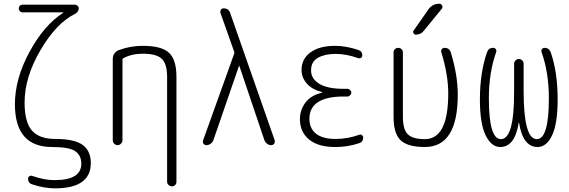

<svg xmlns="http://www.w3.org/2000/svg" viewBox="-20 -775 3040 1025"><path d="M257.8 9.8Q59.6 9.8 59.6 -218.8Q59.6 -353.5 136.7 -496.6Q213.9 -639.6 316.4 -706.1Q318.4 -706.1 318.4 -708Q318.4 -709 317.4 -709H99.6Q91.8 -709 85.9 -715.3Q80.1 -721.7 80.1 -730Q80.1 -738.3 85.9 -744.1Q91.8 -750 99.6 -750H379.9Q387.7 -750 394 -744.1Q400.4 -738.3 400.4 -730.5Q400.4 -711.9 380.9 -701.2Q281.2 -652.3 196.3 -507.8Q111.3 -363.3 111.3 -227.5Q111.3 -122.1 150.9 -77.6Q190.4 -33.2 275.4 -33.2Q377 -33.2 420.9 -1.5Q464.8 30.3 464.8 95.7Q464.8 229.5 275.4 230.5Q214.8 230.5 151.4 209Q129.9 203.1 129.9 178.7Q129.9 170.9 136.7 166Q143.6 161.1 152.3 164.1Q218.8 187.5 272.5 186.5Q414.1 186.5 414.1 98.6Q414.1 54.7 381.8 32.2Q349.6 9.8 257.8 9.8Z M582 -26.4V-458Q582 -495.1 615.2 -507.8Q675.8 -530.3 742.2 -530.3Q842.8 -530.3 882.3 -493.2Q921.9 -456.1 921.9 -365.2V195.3Q921.9 206.1 915 212.9Q908.2 219.7 898.4 219.7Q887.7 219.7 879.9 212.4Q872.1 205.1 872.1 195.3V-365.2Q872.1 -433.6 843.8 -460.9Q815.4 -488.3 742.2 -488.3Q682.6 -488.3 637.7 -463.9Q633.8 -460.9 633.8 -456.1V-26.4Q633.8 -16.6 626 -8.3Q618.2 0 607.9 0Q597.7 0 589.8 -7.8Q582 -15.6 582 -26.4Z M1082 0Q1072.3 0 1066.4 -7.8Q1060.5 -15.6 1064.5 -26.4L1230.5 -489.3Q1231.4 -494.1 1230.5 -498L1157.2 -705.1Q1154.3 -713.9 1159.2 -722.2Q1164.1 -730.5 1173.8 -730.5Q1201.2 -730.5 1209 -705.1L1446.3 -26.4Q1449.2 -16.6 1443.8 -8.3Q1438.5 0 1427.7 0Q1416 0 1406.2 -7.3Q1396.5 -14.6 1391.6 -26.4L1257.8 -422.9Q1257.8 -423.8 1256.8 -423.8Q1255.9 -423.8 1255.9 -422.9L1119.1 -26.4Q1115.2 -15.6 1104.5 -7.8Q1093.8 0 1082 0Z M1700.2 -280.3Q1701.2 -280.3 1701.2 -281.2Q1701.2 -283.2 1699.2 -283.2Q1644.5 -297.9 1617.2 -329.6Q1589.8 -361.3 1589.8 -402.3Q1589.8 -460 1637.2 -495.1Q1684.6 -530.3 1768.6 -530.3Q1826.2 -530.3 1891.6 -508.8Q1914.1 -502 1914.1 -478.5Q1914.1 -470.7 1907.2 -466.3Q1900.4 -461.9 1891.6 -464.8Q1828.1 -487.3 1771.5 -487.3Q1714.8 -487.3 1677.7 -466.8Q1640.6 -446.3 1640.6 -399.4Q1640.6 -354.5 1684.6 -327.6Q1728.5 -300.8 1815.4 -300.8H1835Q1842.8 -300.8 1849.1 -294.4Q1855.5 -288.1 1855.5 -280.3Q1855.5 -272.5 1849.1 -266.1Q1842.8 -259.8 1835 -259.8H1815.4Q1632.8 -259.8 1631.8 -141.6Q1631.8 -88.9 1667.5 -61Q1703.1 -33.2 1771.5 -33.2Q1835.9 -33.2 1898.4 -55.7Q1905.3 -58.6 1912.1 -53.7Q1918.9 -48.8 1918.9 -41Q1918.9 -17.6 1897.5 -10.7Q1834 10.7 1768.6 9.8Q1678.7 9.8 1629.9 -30.3Q1581.1 -70.3 1581.1 -139.6Q1581.1 -187.5 1610.4 -227.1Q1639.6 -266.6 1700.2 -280.3Z M2248 9.8Q2157.2 9.8 2119.1 -25.9Q2081.1 -61.5 2081.1 -150.4V-495.1Q2081.1 -505.9 2088.4 -512.7Q2095.7 -519.5 2106 -519.5Q2116.2 -519.5 2123.5 -512.7Q2130.9 -505.9 2130.9 -495.1V-150.4Q2130.9 -84 2157.2 -58.1Q2183.6 -32.2 2248 -32.2Q2373 -32.2 2373 -276.4Q2373 -376 2335.9 -496.1Q2333 -504.9 2338.4 -512.2Q2343.8 -519.5 2353.5 -519.5Q2378.9 -519.5 2386.7 -495.1Q2423.8 -374 2423.8 -269.5Q2423.8 9.8 2248 9.8ZM2326.2 -754.9Q2335.9 -754.9 2340.3 -745.6Q2344.7 -736.3 2337.9 -727.5L2242.2 -610.4Q2227.5 -590.8 2200.2 -589.8Q2192.4 -589.8 2187.5 -597.7Q2182.6 -605.5 2188.5 -612.3L2267.6 -725.6Q2289.1 -754.9 2324.2 -754.9Z M2650.4 9.8Q2603.5 9.8 2572.8 -52.2Q2542 -114.3 2542 -244.1Q2542 -387.7 2580.1 -496.1Q2588.9 -520.5 2613.3 -519.5Q2622.1 -519.5 2627 -512.2Q2631.8 -504.9 2628.9 -497.1Q2589.8 -387.7 2589.8 -250Q2589.8 -32.2 2654.3 -32.2Q2725.6 -32.2 2724.6 -289.1V-434.6Q2724.6 -445.3 2732.4 -452.6Q2740.2 -460 2750 -460Q2759.8 -460 2767.6 -453.1Q2775.4 -446.3 2775.4 -434.6V-289.1Q2775.4 -32.2 2845.7 -32.2Q2910.2 -32.2 2910.2 -250Q2910.2 -387.7 2871.1 -497.1Q2868.2 -504.9 2873 -512.2Q2877.9 -519.5 2886.7 -519.5Q2911.1 -519.5 2919.9 -496.1Q2957 -390.6 2957 -244.1Q2957 -114.3 2927.2 -52.2Q2897.5 9.8 2849.6 9.8Q2771.5 9.8 2751 -119.1Q2751 -120.1 2750 -120.1Q2749 -120.1 2749 -119.1Q2728.5 9.8 2650.4 9.8Z"/></svg>

Font: Rounded-L Mgen+ 1mn light
Style: Regular
Weight: 200
Designer: [Source Han Sans]
Ryoko NISHIZUKA  (kana & ideographs); Paul D. Hunt (Latin, Greek & Cyrillic); Wenlong ZHANG  (bopomofo
Version: Version 1.059.20150602